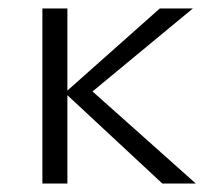

<svg xmlns="http://www.w3.org/2000/svg" viewBox="-20 -433 491 453"><path d="M363 0 133 -214 357 -413H435L175 -198V-238L442 0ZM80 0V-413H139V0Z"/></svg>

Font: Ysabeau Office Light
Style: Regular
Weight: 300
Designer: Christian Thalmann (Catharsis Fonts)
Version: Version 2.001;gftools[0.9.30]; featfreeze: tnum,lnum,ss02